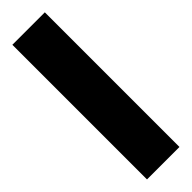

<svg xmlns="http://www.w3.org/2000/svg" viewBox="-1 -170 447 447"><g transform="rotate(45 222.5 53.5)"><path d="M443.8 0V106.9H0.5V0Z"/></g></svg>

Font: Vazirmatn RD UI
Style: Bold
Weight: 700
Designer: Saber Rastikerdar
Foundry: Saber Rastikerdar
Version: Version 33.003